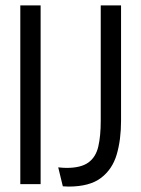

<svg xmlns="http://www.w3.org/2000/svg" viewBox="-20 -680 519 709"><path d="M55 0V-660H130V0ZM212 8 195 -62Q203 -61 212.5 -60.5Q222 -60 226 -60Q279 -60 306.5 -80Q334 -100 343 -139Q352 -178 352 -234V-660H427V-234Q427 -164 411 -109.5Q395 -55 353 -23Q311 9 233 9Q223 9 212 8Z"/></svg>

Font: Bricolage Grotesque 48pt Light
Style: Regular
Weight: 300
Designer: Mathieu Triay
Foundry: Atelier Triay
Version: Version 1.000; ttfautohint (v1.8.4.7-5d5b);gftools[0.9.32]